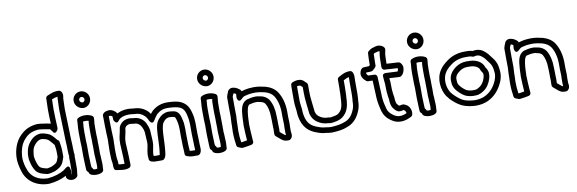

<svg xmlns="http://www.w3.org/2000/svg" viewBox="-55 -1234 5135 1710"><g transform="rotate(-10 2513.0 -379.5)"><path d="M34 -234C35 -215 39 -194 43 -176L49 -152C49 -151 50 -150 50 -149C53 -142 53 -137 56 -129C84 -38 168 21 278 21H280C343 15 391 1 437 -23V-14C437 -9 439 -3 442 1C462 28 511 30 534 3C536 0 539 -4 540 -9C541 -19 541 -25 542 -32C543 -41 546 -54 546 -70V-163C546 -165 545 -168 545 -174V-176C548 -187 549 -195 545 -209V-213C544 -219 544 -226 544 -234V-238C543 -243 543 -247 543 -254V-279C541 -323 538 -368 538 -410C538 -420 538 -430 537 -442C537 -500 532 -555 532 -610C533 -623 533 -640 533 -652C533 -670 535 -686 535 -707C536 -715 548 -749 524 -773C520 -777 514 -780 508 -780C461 -784 426 -764 402 -755C394 -752 386 -743 386 -733C385 -711 384 -692 384 -668C384 -655 384 -642 383 -630V-628C383 -585 385 -546 387 -504C366 -509 342 -513 319 -516L299 -519C290 -520 283 -520 278 -521H274C267 -521 262 -522 250 -520C175 -510 131 -477 92 -431C58 -387 38 -331 34 -265ZM84 -236V-262C88 -320 105 -366 130 -399C164 -440 194 -462 258 -470C261 -471 268 -471 272 -471C282 -470 286 -470 291 -469L313 -466C334 -463 353 -460 372 -456C375 -453 379 -443 391 -431C391 -431 407 -398 431 -434C435 -440 439 -447 439 -455C437 -512 433 -571 433 -627C434 -641 434 -655 434 -668C434 -685 434 -700 435 -715C454 -723 469 -728 487 -730C487 -724 485 -717 485 -709V-708C485 -691 483 -674 483 -652C483 -639 483 -626 482 -613V-611C482 -553 487 -497 487 -441V-439C488 -429 488 -420 488 -410C488 -366 491 -319 493 -277V-254C493 -248 493 -239 494 -232C494 -224 494 -217 495 -209V-205C495 -202 496 -198 497 -196C500 -191 495 -185 495 -180V-174C495 -169 495 -161 496 -156V-70C496 -61 491 -42 491 -29H488C489 -40 490 -47 491 -57V-64C490 -70 489 -71 489 -71C489 -71 489 -122 449 -92C440 -85 432 -78 428 -75C386 -50 339 -35 277 -29C185 -30 125 -76 104 -145C102 -151 100 -157 97 -165L91 -188C88 -202 85 -222 84 -236ZM138 -242C138 -240 139 -237 139 -236V-224C146 -186 156 -147 179 -115C203 -84 240 -77 268 -70C271 -69 275 -67 284 -67C285 -67 294 -68 296 -68H298C300 -68 302 -69 303 -69C317 -72 332 -74 348 -80C349 -80 350 -81 351 -81C377 -93 412 -109 429 -149C436 -165 439 -177 442 -185C442 -186 443 -186 443 -187C446 -196 445 -202 445 -206V-241C444 -248 444 -256 444 -266V-268C442 -289 439 -312 435 -333C433 -342 425 -349 418 -352C417 -353 416 -355 415 -356C402 -373 391 -384 381 -394C376 -398 369 -406 358 -412H357C344 -418 330 -424 313 -428C311 -428 309 -429 308 -429C302 -429 288 -433 280 -433C227 -430 193 -397 172 -367C156 -345 146 -319 142 -292C138 -278 138 -261 138 -251ZM188 -245V-251C188 -254 190 -274 191 -279C191 -280 192 -282 192 -284C195 -306 201 -323 212 -337C230 -362 250 -380 279 -383C286 -382 294 -380 305 -379C314 -377 324 -373 334 -368C337 -366 341 -364 347 -358C357 -345 369 -335 375 -327C377 -325 381 -317 388 -311C391 -296 392 -281 394 -265C394 -256 394 -249 395 -237V-202C390 -190 386 -176 383 -169V-168C375 -149 359 -141 330 -127C320 -123 308 -121 295 -118H293C291 -118 289 -118 285 -117C283 -117 283 -117 280 -118C250 -125 228 -133 219 -145C205 -165 196 -194 189 -231C189 -234 189 -239 188 -245Z M618 -381C618 -359 619 -320 619 -300C619 -292 619 -286 620 -275C620 -270 620 -264 621 -254V-166C621 -157 621 -150 622 -138C622 -121 624 -95 624 -82V-80C625 -70 626 -55 626 -45C626 -34 634 -27 642 -20L643 -18C646 7 683 15 708 15C735 15 775 7 775 -20V-28C775 -37 777 -47 777 -61V-77C777 -90 776 -103 775 -116L774 -140V-142C773 -151 772 -158 772 -164V-221C772 -237 771 -256 771 -270V-295C769 -321 769 -364 769 -394C769 -409 770 -425 770 -442C771 -452 774 -470 774 -486C774 -494 770 -502 763 -507C731 -528 674 -531 637 -512C629 -508 623 -500 623 -490V-481C623 -478 622 -474 622 -463C619 -438 618 -409 618 -381ZM622 -667C622 -626 656 -593 696 -591H706C744 -596 770 -629 770 -666C770 -707 736 -741 695 -741C655 -741 622 -708 622 -667ZM668 -381C668 -408 669 -436 672 -459V-462C672 -464 673 -470 673 -472C690 -475 710 -474 723 -470C722 -460 721 -453 720 -445V-443C720 -430 719 -411 719 -394C719 -364 719 -322 721 -292V-270C721 -254 722 -235 722 -221V-164C722 -154 723 -144 724 -137L725 -112C726 -99 727 -88 727 -77V-61C727 -55 726 -47 725 -37C720 -36 715 -35 708 -35C702 -35 694 -36 689 -38C687 -43 683 -54 677 -57L676 -58C676 -68 675 -75 674 -83C674 -101 672 -125 672 -139V-142C671 -149 671 -157 671 -166V-259C670 -265 670 -271 670 -277V-280C669 -286 669 -292 669 -300C669 -322 668 -361 668 -381ZM672 -667C672 -680 683 -691 695 -691C708 -691 720 -679 720 -666C720 -653 711 -643 701 -641H697C685 -642 672 -654 672 -667Z M857 -462C857 -438 858 -413 858 -389C858 -381 858 -375 859 -364V-345L860 -324C861 -310 862 -298 862 -286V-256C861 -246 860 -233 861 -217C860 -210 860 -200 860 -195V-145C860 -143 860 -141 861 -139V-118C861 -89 868 -67 868 -49C868 -23 867 3 892 5C919 8 967 22 1007 5C1015 1 1022 -8 1022 -18V-41C1022 -43 1021 -45 1021 -47V-54C1021 -111 1016 -166 1014 -219C1014 -224 1015 -233 1015 -242V-249C1019 -278 1029 -308 1033 -343V-346C1033 -351 1041 -362 1046 -367C1049 -370 1067 -379 1082 -379C1090 -379 1097 -376 1111 -375H1117C1119 -375 1121 -374 1123 -374C1149 -374 1171 -355 1181 -335C1189 -319 1195 -304 1198 -286L1199 -268C1200 -246 1201 -221 1203 -198V-182C1203 -179 1202 -177 1202 -167C1198 -137 1183 -97 1190 -50V-42C1190 -15 1229 -10 1254 -10H1307C1313 -10 1320 -12 1325 -17C1347 -39 1345 -69 1348 -86C1354 -137 1354 -193 1357 -244C1361 -300 1368 -334 1387 -351C1387 -351 1387 -352 1388 -353C1398 -364 1408 -371 1423 -375C1424 -375 1426 -376 1428 -377H1432C1444 -377 1456 -376 1466 -374H1468C1490 -372 1492 -362 1502 -318C1506 -301 1508 -277 1508 -251V-188C1508 -157 1510 -128 1510 -99V-98C1511 -78 1513 -60 1513 -43V-32C1513 -22 1519 -13 1529 -9C1545 -3 1564 2 1587 2H1627C1649 2 1662 -24 1662 -48V-58C1662 -71 1661 -85 1660 -98V-112C1660 -143 1657 -171 1657 -198V-284C1656 -318 1653 -347 1645 -376C1638 -405 1629 -434 1606 -459C1582 -484 1553 -499 1512 -505C1494 -508 1475 -509 1458 -510C1387 -515 1339 -492 1302 -460C1294 -452 1287 -443 1280 -434C1276 -440 1271 -449 1262 -458C1228 -491 1190 -507 1137 -509C1083 -518 1030 -514 987 -490C986 -491 985 -494 984 -495C974 -508 963 -518 945 -526C920 -537 899 -529 887 -526C885 -526 883 -525 881 -524C865 -516 852 -502 857 -479ZM907 -462V-480C918 -482 922 -481 925 -480C935 -475 937 -474 939 -471C939 -462 940 -458 940 -447C940 -445 940 -442 941 -440V-438C941 -438 964 -389 987 -425C1006 -455 1062 -471 1131 -459H1134C1177 -458 1200 -447 1226 -422C1237 -411 1239 -405 1249 -388C1251 -380 1254 -377 1257 -372C1257 -372 1278 -335 1300 -373C1312 -394 1321 -406 1336 -424C1367 -450 1396 -464 1454 -460C1473 -459 1488 -458 1504 -455C1564 -446 1584 -422 1597 -364C1603 -341 1606 -314 1607 -284V-198C1607 -167 1610 -139 1610 -112V-95C1611 -85 1612 -69 1612 -58V-48H1587C1578 -48 1570 -50 1563 -51C1563 -68 1561 -86 1560 -100C1560 -132 1558 -159 1558 -188V-251C1558 -279 1556 -307 1550 -330C1542 -363 1535 -419 1473 -424C1458 -426 1446 -427 1432 -427C1424 -427 1415 -425 1409 -423C1383 -416 1365 -402 1352 -388C1313 -352 1311 -302 1307 -248C1304 -195 1304 -137 1298 -92C1296 -77 1295 -67 1293 -60H1254C1248 -60 1243 -60 1239 -61C1235 -92 1247 -124 1252 -162V-165C1252 -168 1253 -173 1253 -182V-201C1251 -221 1250 -248 1249 -270L1248 -289V-291C1244 -318 1235 -339 1227 -357C1211 -391 1174 -422 1126 -424C1120 -425 1116 -425 1114 -425C1107 -426 1097 -429 1082 -429C1055 -429 1026 -419 1009 -400C997 -388 984 -370 983 -348C979 -319 969 -290 965 -253V-242C965 -237 964 -230 964 -219C966 -164 971 -109 971 -54C971 -50 971 -43 972 -38C956 -37 936 -39 918 -42V-49C918 -77 911 -99 911 -118V-131C911 -135 911 -144 910 -148V-195C910 -201 910 -207 911 -213V-218C910 -228 911 -240 912 -253V-286C912 -300 911 -316 910 -328L909 -347V-368C908 -374 908 -381 908 -389C908 -415 907 -440 907 -462Z M1735 -381C1735 -359 1736 -320 1736 -300C1736 -292 1736 -286 1737 -275C1737 -270 1737 -264 1738 -254V-166C1738 -157 1738 -150 1739 -138C1739 -121 1741 -95 1741 -82V-80C1742 -70 1743 -55 1743 -45C1743 -34 1751 -27 1759 -20L1760 -18C1763 7 1800 15 1825 15C1852 15 1892 7 1892 -20V-28C1892 -37 1894 -47 1894 -61V-77C1894 -90 1893 -103 1892 -116L1891 -140V-142C1890 -151 1889 -158 1889 -164V-221C1889 -237 1888 -256 1888 -270V-295C1886 -321 1886 -364 1886 -394C1886 -409 1887 -425 1887 -442C1888 -452 1891 -470 1891 -486C1891 -494 1887 -502 1880 -507C1848 -528 1791 -531 1754 -512C1746 -508 1740 -500 1740 -490V-481C1740 -478 1739 -474 1739 -463C1736 -438 1735 -409 1735 -381ZM1739 -667C1739 -626 1773 -593 1813 -591H1823C1861 -596 1887 -629 1887 -666C1887 -707 1853 -741 1812 -741C1772 -741 1739 -708 1739 -667ZM1785 -381C1785 -408 1786 -436 1789 -459V-462C1789 -464 1790 -470 1790 -472C1807 -475 1827 -474 1840 -470C1839 -460 1838 -453 1837 -445V-443C1837 -430 1836 -411 1836 -394C1836 -364 1836 -322 1838 -292V-270C1838 -254 1839 -235 1839 -221V-164C1839 -154 1840 -144 1841 -137L1842 -112C1843 -99 1844 -88 1844 -77V-61C1844 -55 1843 -47 1842 -37C1837 -36 1832 -35 1825 -35C1819 -35 1811 -36 1806 -38C1804 -43 1800 -54 1794 -57L1793 -58C1793 -68 1792 -75 1791 -83C1791 -101 1789 -125 1789 -139V-142C1788 -149 1788 -157 1788 -166V-259C1787 -265 1787 -271 1787 -277V-280C1786 -286 1786 -292 1786 -300C1786 -322 1785 -361 1785 -381ZM1789 -667C1789 -680 1800 -691 1812 -691C1825 -691 1837 -679 1837 -666C1837 -653 1828 -643 1818 -641H1814C1802 -642 1789 -654 1789 -667Z M1970 -151C1970 -105 1974 -64 1980 -26C1981 -18 1987 -10 1995 -7L2010 -1C2015 2 2027 7 2041 4C2066 2 2096 -5 2113 -8C2126 -10 2136 -23 2134 -36C2133 -44 2132 -51 2132 -56V-58C2129 -101 2126 -142 2125 -187V-196C2126 -200 2126 -208 2126 -211C2126 -220 2127 -231 2127 -244V-245C2128 -247 2128 -250 2128 -252V-262C2128 -264 2128 -263 2129 -272C2133 -317 2141 -355 2158 -365C2181 -371 2201 -375 2225 -375C2233 -375 2237 -375 2244 -373L2245 -372L2260 -369C2280 -365 2291 -358 2301 -345C2317 -318 2329 -275 2329 -222V-220C2330 -212 2330 -202 2330 -193C2330 -170 2331 -149 2331 -129V-125C2332 -120 2332 -115 2332 -108C2332 -101 2332 -96 2331 -91V-65C2331 -58 2334 -51 2340 -46L2371 -20C2382 -11 2403 12 2441 10H2449C2454 10 2460 8 2464 5C2493 -17 2481 -53 2480 -63V-106C2481 -113 2481 -122 2481 -127V-143C2481 -162 2480 -179 2479 -197V-241C2479 -315 2462 -375 2432 -423C2408 -461 2370 -483 2326 -496H2324C2297 -502 2264 -510 2226 -510C2215 -510 2208 -509 2201 -509C2169 -508 2140 -502 2114 -494C2114 -494 2113 -494 2110 -493C2109 -498 2106 -504 2101 -508C2090 -517 2070 -534 2043 -537C2014 -543 1992 -524 1987 -501C1982 -491 1978 -479 1975 -467C1975 -465 1974 -463 1974 -461V-376C1974 -348 1975 -324 1975 -298V-280L1974 -273V-270C1974 -258 1972 -243 1972 -226V-206C1972 -190 1970 -171 1970 -151ZM2020 -151C2020 -167 2022 -186 2022 -206V-226C2022 -238 2024 -254 2024 -269L2025 -276V-298C2025 -326 2024 -350 2024 -376V-458C2027 -468 2030 -476 2034 -482C2035 -484 2036 -486 2036 -487C2042 -486 2051 -483 2058 -478C2057 -467 2057 -460 2056 -452V-443C2056 -443 2064 -390 2099 -425C2110 -436 2120 -444 2125 -445C2126 -445 2126 -446 2127 -446C2148 -452 2176 -458 2201 -459C2212 -459 2219 -460 2226 -460C2257 -460 2288 -454 2313 -448C2350 -437 2374 -421 2390 -397C2414 -359 2429 -307 2429 -241V-195C2430 -177 2431 -160 2431 -143V-127C2431 -121 2431 -115 2430 -112V-61C2430 -53 2432 -45 2432 -40C2423 -41 2416 -47 2403 -58L2381 -77V-85C2382 -95 2382 -101 2382 -108C2382 -114 2382 -123 2381 -131C2381 -153 2380 -172 2380 -193C2380 -202 2380 -212 2379 -223C2379 -283 2366 -334 2343 -372C2343 -373 2342 -374 2342 -374C2325 -397 2301 -413 2270 -419L2255 -421C2245 -424 2237 -425 2225 -425C2192 -425 2167 -418 2143 -412C2141 -412 2139 -411 2138 -410C2085 -384 2083 -319 2079 -274V-273C2079 -271 2078 -268 2078 -263V-255C2077 -250 2077 -246 2077 -244C2077 -235 2076 -224 2076 -211V-205C2076 -203 2075 -201 2075 -199V-187C2076 -141 2079 -99 2082 -54C2064 -51 2048 -47 2034 -46H2031L2028 -47C2023 -79 2020 -114 2020 -151Z M2554 -325C2554 -280 2564 -242 2564 -207V-204C2574 -118 2610 -57 2682 -25C2708 -14 2738 -2 2772 2H2775C2777 2 2780 3 2787 3C2800 6 2822 9 2840 9C2850 9 2856 8 2860 8H2862C2904 5 2942 0 2976 -14C3043 -35 3081 -87 3103 -144C3112 -167 3118 -193 3118 -225C3121 -248 3121 -269 3122 -293V-412C3122 -422 3123 -433 3123 -445C3124 -457 3120 -502 3091 -502C3042 -503 3009 -479 2987 -468C2979 -464 2973 -456 2973 -446V-366C2973 -360 2972 -357 2972 -355V-327C2972 -308 2970 -293 2969 -272L2968 -254C2967 -248 2966 -239 2966 -237V-235C2962 -185 2943 -157 2912 -140C2899 -134 2880 -131 2856 -127C2851 -127 2847 -126 2845 -126C2845 -126 2833 -128 2830 -129H2825C2797 -129 2777 -137 2759 -148L2758 -149C2740 -159 2727 -173 2720 -199C2717 -221 2715 -250 2711 -277L2709 -296C2705 -323 2703 -358 2703 -390V-446C2703 -462 2691 -468 2681 -478L2673 -486C2643 -516 2591 -502 2569 -492C2561 -488 2555 -479 2555 -470L2554 -442ZM2604 -325V-451C2622 -455 2636 -451 2637 -450L2645 -442C2647 -440 2651 -437 2653 -435V-390C2653 -356 2655 -319 2659 -290L2661 -271V-270C2665 -247 2666 -217 2670 -190C2670 -189 2671 -188 2671 -188C2681 -149 2705 -121 2733 -105C2756 -91 2787 -79 2822 -79L2830 -77H2835C2835 -77 2835 -76 2844 -76C2853 -76 2857 -77 2858 -77H2862C2886 -81 2909 -84 2934 -96C2983 -122 3010 -170 3016 -230C3017 -239 3017 -243 3018 -248V-251L3019 -270C3020 -289 3022 -304 3022 -327V-348C3023 -356 3023 -361 3023 -366V-431C3041 -441 3056 -448 3073 -451V-446C3073 -437 3072 -425 3072 -412V-295C3071 -269 3071 -250 3068 -230V-227C3068 -202 3064 -179 3057 -162C3037 -111 3009 -76 2961 -62C2960 -62 2959 -61 2958 -61C2934 -51 2897 -45 2859 -42C2849 -42 2845 -41 2840 -41C2827 -41 2807 -43 2796 -46C2794 -46 2791 -47 2790 -47C2788 -47 2784 -48 2777 -48C2749 -52 2726 -61 2702 -71C2648 -95 2623 -134 2614 -208C2614 -252 2604 -288 2604 -325Z M3183 -477C3169 -433 3208 -400 3221 -390C3225 -387 3230 -385 3236 -385H3252C3259 -385 3266 -385 3276 -384C3278 -341 3280 -299 3282 -254C3282 -211 3289 -171 3298 -133C3305 -92 3321 -56 3351 -29C3376 -7 3410 19 3462 19C3505 19 3535 4 3557 -7C3562 -9 3568 -15 3570 -22C3581 -55 3565 -100 3535 -116L3526 -121C3524 -122 3521 -123 3519 -124C3501 -133 3490 -123 3469 -123C3465 -126 3460 -132 3452 -142C3448 -146 3441 -169 3441 -193V-195C3440 -206 3440 -215 3436 -229L3434 -247C3434 -252 3433 -261 3432 -267L3431 -285C3431 -300 3430 -323 3430 -338V-343C3428 -353 3427 -365 3426 -379C3456 -378 3489 -376 3516 -374C3523 -373 3531 -376 3536 -381L3548 -393C3549 -394 3550 -396 3551 -398C3560 -412 3565 -430 3566 -448C3568 -472 3554 -488 3548 -495C3544 -500 3536 -504 3529 -504C3522 -504 3516 -504 3510 -505H3509C3483 -507 3453 -508 3424 -510V-515C3424 -530 3424 -544 3425 -558C3426 -578 3426 -598 3429 -608C3429 -608 3430 -609 3430 -610L3435 -638C3436 -643 3434 -650 3430 -656C3414 -679 3374 -690 3341 -675L3321 -670C3320 -670 3318 -669 3317 -668C3305 -662 3294 -655 3285 -646C3281 -642 3278 -636 3278 -630C3276 -601 3275 -569 3275 -537V-524C3273 -522 3271 -520 3266 -516C3249 -516 3233 -514 3220 -514C3198 -514 3187 -492 3183 -477ZM3231 -462V-464C3248 -465 3261 -466 3277 -466C3284 -466 3292 -470 3296 -475C3303 -483 3325 -495 3325 -513V-537C3325 -564 3326 -593 3327 -616C3331 -619 3334 -622 3337 -623L3357 -628C3359 -628 3361 -629 3362 -630C3365 -632 3374 -632 3382 -630L3381 -619C3376 -599 3376 -577 3375 -560C3374 -544 3374 -530 3374 -515V-486C3374 -471 3388 -461 3399 -461H3406C3438 -458 3478 -457 3505 -455C3510 -454 3513 -454 3516 -454V-452C3515 -443 3514 -428 3508 -425C3474 -427 3436 -428 3406 -430H3399C3388 -430 3372 -424 3374 -403C3376 -384 3376 -359 3380 -336C3380 -318 3381 -299 3381 -284V-283L3382 -263V-259C3383 -255 3384 -249 3384 -246V-244L3386 -222C3386 -220 3387 -218 3387 -217C3389 -210 3390 -202 3391 -192C3391 -165 3395 -132 3412 -111C3421 -99 3432 -84 3452 -75C3454 -74 3457 -73 3459 -73C3477 -71 3492 -75 3502 -78C3512 -72 3521 -66 3523 -46C3503 -37 3487 -31 3462 -31C3428 -31 3407 -47 3384 -67C3364 -84 3353 -106 3347 -142L3346 -144C3337 -180 3332 -213 3332 -254C3330 -307 3327 -357 3325 -409C3324 -423 3313 -433 3300 -433C3287 -433 3269 -435 3252 -435H3245C3233 -446 3229 -457 3231 -462Z M3633 -381C3633 -359 3634 -320 3634 -300C3634 -292 3634 -286 3635 -275C3635 -270 3635 -264 3636 -254V-166C3636 -157 3636 -150 3637 -138C3637 -121 3639 -95 3639 -82V-80C3640 -70 3641 -55 3641 -45C3641 -34 3649 -27 3657 -20L3658 -18C3661 7 3698 15 3723 15C3750 15 3790 7 3790 -20V-28C3790 -37 3792 -47 3792 -61V-77C3792 -90 3791 -103 3790 -116L3789 -140V-142C3788 -151 3787 -158 3787 -164V-221C3787 -237 3786 -256 3786 -270V-295C3784 -321 3784 -364 3784 -394C3784 -409 3785 -425 3785 -442C3786 -452 3789 -470 3789 -486C3789 -494 3785 -502 3778 -507C3746 -528 3689 -531 3652 -512C3644 -508 3638 -500 3638 -490V-481C3638 -478 3637 -474 3637 -463C3634 -438 3633 -409 3633 -381ZM3637 -667C3637 -626 3671 -593 3711 -591H3721C3759 -596 3785 -629 3785 -666C3785 -707 3751 -741 3710 -741C3670 -741 3637 -708 3637 -667ZM3683 -381C3683 -408 3684 -436 3687 -459V-462C3687 -464 3688 -470 3688 -472C3705 -475 3725 -474 3738 -470C3737 -460 3736 -453 3735 -445V-443C3735 -430 3734 -411 3734 -394C3734 -364 3734 -322 3736 -292V-270C3736 -254 3737 -235 3737 -221V-164C3737 -154 3738 -144 3739 -137L3740 -112C3741 -99 3742 -88 3742 -77V-61C3742 -55 3741 -47 3740 -37C3735 -36 3730 -35 3723 -35C3717 -35 3709 -36 3704 -38C3702 -43 3698 -54 3692 -57L3691 -58C3691 -68 3690 -75 3689 -83C3689 -101 3687 -125 3687 -139V-142C3686 -149 3686 -157 3686 -166V-259C3685 -265 3685 -271 3685 -277V-280C3684 -286 3684 -292 3684 -300C3684 -322 3683 -361 3683 -381ZM3687 -667C3687 -680 3698 -691 3710 -691C3723 -691 3735 -679 3735 -666C3735 -653 3726 -643 3716 -641H3712C3700 -642 3687 -654 3687 -667Z M3892 -372C3844 -299 3856 -197 3898 -134C3906 -126 3913 -116 3918 -109C3919 -108 3919 -107 3920 -106C3945 -81 3976 -52 4015 -32C4048 -16 4086 -8 4124 -5H4131C4133 -5 4135 -4 4137 -4H4147C4157 -4 4164 -5 4169 -5H4171C4254 -11 4315 -55 4354 -108C4382 -147 4406 -192 4409 -247V-249C4409 -266 4408 -283 4405 -302C4397 -367 4358 -400 4334 -434C4334 -435 4333 -436 4332 -437C4319 -451 4306 -464 4289 -475C4261 -493 4229 -496 4199 -489C4187 -493 4171 -496 4153 -496H4123C4060 -495 4006 -476 3964 -444C3937 -424 3911 -402 3892 -372ZM3934 -344C3949 -368 3967 -384 3994 -404C4028 -430 4070 -445 4123 -446H4153C4169 -446 4177 -444 4190 -439C4195 -437 4201 -437 4206 -439C4223 -445 4246 -443 4261 -433C4273 -425 4285 -415 4295 -404C4325 -362 4349 -343 4355 -295V-294C4358 -279 4359 -263 4359 -250C4356 -209 4338 -171 4314 -138C4281 -94 4232 -60 4168 -55C4158 -55 4153 -54 4147 -54H4140C4134 -55 4128 -55 4127 -55C4092 -58 4062 -64 4037 -76C4009 -90 3980 -117 3957 -140C3950 -149 3943 -157 3939 -162C3907 -212 3900 -293 3934 -344ZM3964 -244C3965 -208 3982 -181 3999 -164C4013 -148 4026 -136 4042 -124C4069 -103 4097 -97 4129 -94H4157C4191 -94 4214 -109 4231 -120C4266 -142 4289 -180 4301 -219C4307 -236 4308 -252 4308 -269V-271C4306 -295 4294 -314 4285 -326C4270 -379 4215 -403 4167 -406H4165C4157 -406 4148 -407 4136 -407H4125C4085 -406 4053 -393 4027 -374C3993 -348 3955 -309 3964 -244ZM4014 -246V-250C4008 -291 4027 -312 4057 -334C4075 -347 4096 -356 4125 -357H4136C4144 -357 4152 -356 4164 -356C4203 -353 4233 -332 4237 -311C4238 -307 4240 -303 4242 -300C4251 -288 4256 -281 4258 -268C4258 -256 4256 -244 4253 -235C4243 -203 4225 -176 4203 -162C4186 -151 4175 -144 4157 -144H4132C4104 -147 4087 -152 4072 -164C4056 -176 4048 -183 4036 -197L4035 -199C4024 -210 4014 -227 4014 -246Z M4477 -151C4477 -105 4481 -64 4487 -26C4488 -18 4494 -10 4502 -7L4517 -1C4522 2 4534 7 4548 4C4573 2 4603 -5 4620 -8C4633 -10 4643 -23 4641 -36C4640 -44 4639 -51 4639 -56V-58C4636 -101 4633 -142 4632 -187V-196C4633 -200 4633 -208 4633 -211C4633 -220 4634 -231 4634 -244V-245C4635 -247 4635 -250 4635 -252V-262C4635 -264 4635 -263 4636 -272C4640 -317 4648 -355 4665 -365C4688 -371 4708 -375 4732 -375C4740 -375 4744 -375 4751 -373L4752 -372L4767 -369C4787 -365 4798 -358 4808 -345C4824 -318 4836 -275 4836 -222V-220C4837 -212 4837 -202 4837 -193C4837 -170 4838 -149 4838 -129V-125C4839 -120 4839 -115 4839 -108C4839 -101 4839 -96 4838 -91V-65C4838 -58 4841 -51 4847 -46L4878 -20C4889 -11 4910 12 4948 10H4956C4961 10 4967 8 4971 5C5000 -17 4988 -53 4987 -63V-106C4988 -113 4988 -122 4988 -127V-143C4988 -162 4987 -179 4986 -197V-241C4986 -315 4969 -375 4939 -423C4915 -461 4877 -483 4833 -496H4831C4804 -502 4771 -510 4733 -510C4722 -510 4715 -509 4708 -509C4676 -508 4647 -502 4621 -494C4621 -494 4620 -494 4617 -493C4616 -498 4613 -504 4608 -508C4597 -517 4577 -534 4550 -537C4521 -543 4499 -524 4494 -501C4489 -491 4485 -479 4482 -467C4482 -465 4481 -463 4481 -461V-376C4481 -348 4482 -324 4482 -298V-280L4481 -273V-270C4481 -258 4479 -243 4479 -226V-206C4479 -190 4477 -171 4477 -151ZM4527 -151C4527 -167 4529 -186 4529 -206V-226C4529 -238 4531 -254 4531 -269L4532 -276V-298C4532 -326 4531 -350 4531 -376V-458C4534 -468 4537 -476 4541 -482C4542 -484 4543 -486 4543 -487C4549 -486 4558 -483 4565 -478C4564 -467 4564 -460 4563 -452V-443C4563 -443 4571 -390 4606 -425C4617 -436 4627 -444 4632 -445C4633 -445 4633 -446 4634 -446C4655 -452 4683 -458 4708 -459C4719 -459 4726 -460 4733 -460C4764 -460 4795 -454 4820 -448C4857 -437 4881 -421 4897 -397C4921 -359 4936 -307 4936 -241V-195C4937 -177 4938 -160 4938 -143V-127C4938 -121 4938 -115 4937 -112V-61C4937 -53 4939 -45 4939 -40C4930 -41 4923 -47 4910 -58L4888 -77V-85C4889 -95 4889 -101 4889 -108C4889 -114 4889 -123 4888 -131C4888 -153 4887 -172 4887 -193C4887 -202 4887 -212 4886 -223C4886 -283 4873 -334 4850 -372C4850 -373 4849 -374 4849 -374C4832 -397 4808 -413 4777 -419L4762 -421C4752 -424 4744 -425 4732 -425C4699 -425 4674 -418 4650 -412C4648 -412 4646 -411 4645 -410C4592 -384 4590 -319 4586 -274V-273C4586 -271 4585 -268 4585 -263V-255C4584 -250 4584 -246 4584 -244C4584 -235 4583 -224 4583 -211V-205C4583 -203 4582 -201 4582 -199V-187C4583 -141 4586 -99 4589 -54C4571 -51 4555 -47 4541 -46H4538L4535 -47C4530 -79 4527 -114 4527 -151Z"/></g></svg>

Font: Hussar Pisanka
Style: Out
Weight: 400
Designer: Robert Jablonski
Foundry: Cannot Into Space Fonts
Version: Version 1.070